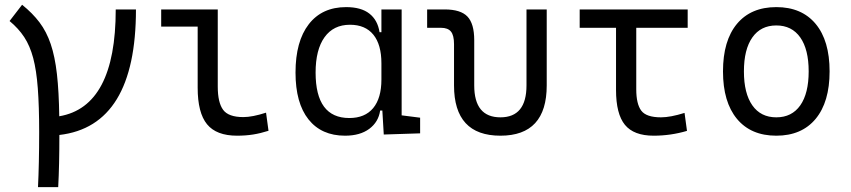

<svg xmlns="http://www.w3.org/2000/svg" viewBox="-20 -557 3556 802"><path d="M138.7 224.6Q141.1 176.8 142.3 119.4Q143.6 62 143.6 -4.9Q143.6 -113.3 137.9 -188.2Q132.3 -263.2 118.7 -314.5Q105 -365.7 81.1 -402.1Q57.1 -438.5 20 -469.2L72.3 -537.1Q115.7 -502.4 145 -463.6Q174.3 -424.8 191.9 -372.8Q209.5 -320.8 217.8 -247.6Q226.1 -174.3 227.5 -71.3Q463.4 -111.3 463.4 -517.6H547.9Q547.9 -30.3 228 6.8Q228 69.8 226.8 124.3Q225.6 178.7 223.1 224.6Z M970.2 9.8Q883.8 9.8 844.7 -38.1Q805.7 -85.9 805.7 -190.4V-445.8H653.3V-517.6H889.6V-195.3Q889.6 -128.9 911.9 -98.4Q934.1 -67.9 996.6 -67.9Q1034.2 -67.9 1091.3 -86.4L1101.6 -10.7Q1067.9 0 1036.9 4.9Q1005.9 9.8 970.2 9.8Z M1421.4 9.8Q1322.8 9.8 1268.6 -58.3Q1214.4 -126.5 1214.4 -253.9Q1214.4 -384.3 1269.8 -455.8Q1325.2 -527.3 1425.8 -527.3Q1488.3 -527.3 1522.9 -500.2Q1557.6 -473.1 1565.4 -422.4H1573.2V-517.6H1657.7V-75.2L1734.9 -65.4V0L1583 4.9L1577.1 -95.2H1567.9Q1561 -47.4 1522.5 -18.8Q1483.9 9.8 1421.4 9.8ZM1573.2 -225.1V-292.5Q1573.2 -370.6 1539.6 -412.1Q1505.9 -453.6 1441.9 -453.6Q1373 -453.6 1335.7 -401.6Q1298.3 -349.6 1298.3 -253.9Q1298.3 -64 1439 -64Q1504.4 -64 1538.8 -105.5Q1573.2 -147 1573.2 -225.1Z M2070.3 9.8Q1876.5 9.8 1876.5 -200.2V-372.6Q1876.5 -409.2 1863.8 -425Q1851.1 -440.9 1821.8 -440.9H1764.2V-517.6H1837.4Q1904.3 -517.6 1932.6 -487.8Q1960.9 -458 1960.9 -389.2V-200.2Q1960.9 -66.9 2070.3 -66.9Q2179.2 -66.9 2179.2 -200.2V-517.6H2263.7V-200.2Q2263.7 9.8 2070.3 9.8Z M2710.4 9.8Q2627.4 9.8 2590.3 -35.6Q2553.2 -81.1 2553.2 -181.2V-440.9H2401.4V-517.6H2852.5V-440.9H2637.7V-184.1Q2637.7 -122.6 2658.7 -94.7Q2679.7 -66.9 2741.2 -66.9Q2780.3 -66.9 2839.4 -85.4L2849.6 -10.3Q2781.7 9.8 2710.4 9.8Z M3222.7 9.8Q3116.7 9.8 3058.3 -60.5Q3000 -130.9 3000 -258.8Q3000 -387.2 3058.3 -457.3Q3116.7 -527.3 3222.7 -527.3Q3328.6 -527.3 3387 -457.3Q3445.3 -387.2 3445.3 -258.8Q3445.3 -130.9 3387 -60.5Q3328.6 9.8 3222.7 9.8ZM3222.7 -66.9Q3287.6 -66.9 3322.8 -116.9Q3357.9 -167 3357.9 -258.8Q3357.9 -350.6 3322.8 -400.6Q3287.6 -450.7 3222.7 -450.7Q3157.7 -450.7 3122.6 -400.6Q3087.4 -350.6 3087.4 -258.8Q3087.4 -167 3122.6 -116.9Q3157.7 -66.9 3222.7 -66.9Z"/></svg>

Font: Cascadia Code PL SemiLight
Style: Regular
Weight: 350
Monospace: yes
Designer: Aaron Bell
Foundry: Saja Typeworks
Version: Version 2404.023; ttfautohint (v1.8.4)